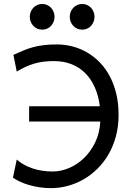

<svg xmlns="http://www.w3.org/2000/svg" viewBox="-20 -953 687 985"><path d="M588.4 -363.8Q588.4 -304.7 574.7 -253.9Q561 -203.1 536.9 -161.4Q512.7 -119.6 479.7 -87.2Q446.8 -54.7 408.4 -32.7Q370.1 -10.7 327.4 0.7Q284.7 12.2 241.7 12.2Q210.9 12.2 182.4 7.8Q153.8 3.4 128.7 -3.9Q103.5 -11.2 82.5 -21Q61.5 -30.8 46.4 -41.5L65.9 -134.3Q101.1 -104 148.4 -88.6Q195.8 -73.2 251.5 -73.2Q291.5 -73.2 333.3 -90.6Q375 -107.9 409.7 -140.9Q444.3 -173.8 467.8 -221.4Q491.2 -269 494.6 -329.6H129.4V-407.7H492.2Q485.4 -461.9 466.3 -504.9Q447.3 -547.9 417.2 -577.9Q387.2 -607.9 346.7 -623.8Q306.2 -639.6 256.3 -639.6Q227.5 -639.6 202.9 -636.5Q178.2 -633.3 155.5 -626.7Q132.8 -620.1 110.8 -609.9Q88.9 -599.6 65.9 -585.9L48.8 -671.4Q75.2 -683.6 99.1 -693.6Q123 -703.6 148.7 -710.7Q174.3 -717.8 203.9 -721.4Q233.4 -725.1 271 -725.1Q313.5 -725.1 353.5 -714.4Q393.6 -703.6 428.7 -682.9Q463.9 -662.1 493.4 -631.3Q522.9 -600.6 543.9 -560.5Q564.9 -520.5 576.7 -471.2Q588.4 -421.9 588.4 -363.8ZM132.8 -866.7Q132.8 -880.4 137.7 -892.3Q142.6 -904.3 151.1 -913.3Q159.7 -922.4 171.1 -927.5Q182.6 -932.6 196.3 -932.6Q210 -932.6 221.7 -927.5Q233.4 -922.4 241.7 -913.3Q250 -904.3 254.9 -892.3Q259.8 -880.4 259.8 -866.7Q259.8 -853 254.9 -841.1Q250 -829.1 241.7 -820.1Q233.4 -811 221.7 -805.9Q210 -800.8 196.3 -800.8Q182.6 -800.8 171.1 -805.9Q159.7 -811 151.1 -820.1Q142.6 -829.1 137.7 -841.1Q132.8 -853 132.8 -866.7ZM337.9 -866.7Q337.9 -880.4 342.8 -892.3Q347.7 -904.3 356.2 -913.3Q364.7 -922.4 376.2 -927.5Q387.7 -932.6 401.4 -932.6Q415 -932.6 426.8 -927.5Q438.5 -922.4 446.8 -913.3Q455.1 -904.3 460 -892.3Q464.8 -880.4 464.8 -866.7Q464.8 -853 460 -841.1Q455.1 -829.1 446.8 -820.1Q438.5 -811 426.8 -805.9Q415 -800.8 401.4 -800.8Q387.7 -800.8 376.2 -805.9Q364.7 -811 356.2 -820.1Q347.7 -829.1 342.8 -841.1Q337.9 -853 337.9 -866.7Z"/></svg>

Font: Andika CyrE
Style: Regular
Weight: 400
Designer: Victor Gaultney, Annie Olsen, Julie Remington, Don Collingsworth, Eric Hays, Becca Hirsbrunner
Foundry: SIL International
Version: Version 5.000